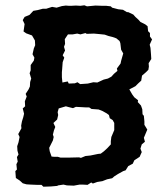

<svg xmlns="http://www.w3.org/2000/svg" viewBox="-20 -699 598 726"><path d="M144 7 137 0H120L96 -1L80 -2L66 -6L55 -16L40 -26L38 -52L44 -58L42 -78L47 -88L44 -105L50 -115L46 -129L45 -146L50 -161L54 -181L49 -192L61 -214L60 -224L63 -240L68 -256L71 -269L66 -289L75 -297L74 -316L81 -334L77 -344L88 -361L93 -372L94 -389L98 -402L92 -422L96 -433V-453L108 -470L110 -481L103 -494L108 -516L113 -528L112 -546L101 -565L79 -573L69 -580L73 -608L66 -623L73 -635L92 -643L106 -658L123 -661L142 -666H155L177 -673L194 -670L214 -676L229 -678L241 -677H249L267 -678L284 -677L299 -679L309 -675L341 -678L368 -677H382L399 -675L404 -670L427 -664L445 -662L460 -653H465L484 -644L492 -635L504 -624L511 -616L529 -607L538 -600L540 -581L547 -574V-561L555 -550L546 -530L549 -518L551 -493L552 -476L542 -460L543 -447L541 -435L532 -426L517 -413L514 -394L503 -384L492 -373L469 -361L480 -342L488 -331L502 -320L501 -313L513 -300L518 -286L519 -267L524 -261L526 -240V-227L537 -209L524 -178L528 -163L516 -153L511 -137L516 -124L508 -106L488 -93L482 -80L465 -71L455 -55L446 -52L426 -41L412 -32L404 -25L385 -21L367 -14L348 -11L331 -5L325 -9L311 0L293 -1H281L259 3L233 2L220 -1L200 2L196 4L173 6ZM283 -381 312 -383 333 -388 348 -387 372 -398 388 -402 401 -409 411 -420 424 -431 422 -440 436 -459 438 -469 446 -497 438 -511 435 -536 432 -544 420 -554 406 -559 390 -563 376 -568 357 -570 335 -572 308 -571 303 -574 284 -569 272 -572 255 -569H237L225 -551L226 -533L222 -522L226 -508L217 -490L223 -481L217 -464L215 -437L214 -426V-407L216 -387L236 -391L240 -383L263 -384L273 -388ZM286 -102 303 -109 322 -111 351 -117 361 -118 373 -127 386 -139 399 -153V-165L401 -181L412 -207V-220V-234L406 -245L395 -252L392 -264L384 -270L368 -279L353 -285L326 -287L317 -293H303L267 -295L256 -290L240 -294L229 -297L202 -289L198 -275L200 -264L196 -247L182 -234L189 -219L184 -206L180 -190L183 -181L180 -168L166 -140L168 -127L175 -107L186 -106H199L209 -103H238L279 -104Z"/></svg>

Font: Winky Rough Medium
Style: Italic
Weight: 500
Italic angle: -8.97852°
Designer: Simon Atzbach
Foundry: typofactur
Version: Version 1.206; ttfautohint (v1.8.4.7-5d5b)